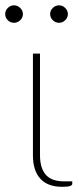

<svg xmlns="http://www.w3.org/2000/svg" viewBox="-40 -694 298 720"><path d="M0 0ZM83.5 -493H110V-112Q110 -64 131.5 -39Q153 -14 199.5 -14H231V-5Q231 0.5 223.2 3.5Q215.5 6.5 192.5 6.5Q139 6.5 111.2 -24Q83.5 -54.5 83.5 -111ZM46 -641Q46 -628 35.8 -618.2Q25.5 -608.5 12.5 -608.5Q-1 -608.5 -10.8 -618.2Q-20.5 -628 -20.5 -641Q-20.5 -654.5 -10.8 -664.2Q-1 -674 12.5 -674Q25.5 -674 35.8 -664.2Q46 -654.5 46 -641ZM214.5 -641Q214.5 -628 204.5 -618.2Q194.5 -608.5 181.5 -608.5Q168 -608.5 158 -618.2Q148 -628 148 -641Q148 -654.5 158 -664.2Q168 -674 181.5 -674Q194.5 -674 204.5 -664.2Q214.5 -654.5 214.5 -641Z"/></svg>

Font: Lato Thin
Style: Regular
Weight: 200
Designer: Lukasz Dziedzic
Foundry: tyPoland Lukasz Dziedzic
Version: Version 2.007; 2014-02-27